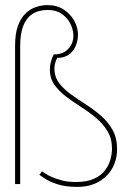

<svg xmlns="http://www.w3.org/2000/svg" viewBox="-20 -720 504 751"><path d="M59 0V-541Q59 -588 71 -619Q83 -650 107 -665.5Q131 -681 167 -681Q199 -681 220.5 -666.5Q242 -652 254 -629.5Q266 -607 267 -584Q268 -564 259.5 -546.5Q251 -529 234 -518Q217 -507 190 -507Q182 -491 178.5 -476Q175 -461 175 -447Q175 -414 192.5 -389Q210 -364 237.5 -343Q265 -322 296.5 -302Q328 -282 355.5 -259Q383 -236 400.5 -207Q418 -178 418 -138Q418 -119 412 -96.5Q406 -74 391 -54Q376 -34 348 -21Q320 -8 276 -8Q247 -8 223.5 -14Q200 -20 183 -27.5Q166 -35 156 -42Q146 -49 144 -50L134 -36Q138 -34 155 -22Q172 -10 204 0.5Q236 11 283 11Q321 11 349.5 -1Q378 -13 398 -33.5Q418 -54 428 -80.5Q438 -107 438 -136Q438 -179 421 -210.5Q404 -242 376.5 -266Q349 -290 318 -310Q287 -330 259.5 -349.5Q232 -369 213.5 -392Q195 -415 193 -444Q192 -455 194.5 -468Q197 -481 204 -494Q205 -494 206 -494Q207 -494 208.5 -494Q210 -494 211.5 -494Q213 -494 215 -494Q239 -497 254.5 -510.5Q270 -524 277.5 -544Q285 -564 285 -585Q285 -612 270.5 -638.5Q256 -665 229.5 -682.5Q203 -700 166 -700Q143 -700 120.5 -692.5Q98 -685 79.5 -667Q61 -649 50 -618.5Q39 -588 39 -541V0Z"/></svg>

Font: Advent Pro Thin
Style: Regular
Weight: 250
Version: Version 3.000